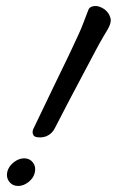

<svg xmlns="http://www.w3.org/2000/svg" viewBox="-20 -597 386 634"><path d="M342.8 -515.1Q345.2 -521.5 345.7 -528.8Q346.2 -536.1 341.1 -547.1Q335.9 -558.1 324.2 -566.9Q305.7 -579.1 290.5 -576.9Q275.4 -574.7 272 -564.9L252.9 -515.1Q246.6 -497.1 208 -416L155.8 -308.1Q147.5 -291.5 125.7 -245.4Q104 -199.2 91.8 -174.8Q85.9 -165 88.4 -155.3Q90.8 -145.5 102.1 -144Q118.7 -141.6 132.8 -147Q152.3 -155.3 161.1 -173.8L210 -268.1L297.9 -434.1Q309.6 -456.1 319.8 -473.4Q330.1 -490.7 335 -499Q339.8 -507.3 342.8 -515.1ZM40 17.1Q21.5 17.1 10.7 3.4Q0 -10.3 3.9 -28.8Q7.8 -46.9 24.7 -60.5Q41.5 -74.2 60.1 -74.2Q78.1 -74.2 88.6 -60.5Q99.1 -46.9 95.2 -28.8Q91.8 -10.3 75 3.4Q58.1 17.1 40 17.1Z"/></svg>

Font: Florida Vibes
Style: Regular
Weight: 400
Italic angle: -30°
Designer: Turbologo.com
Foundry: Turbologo.com
Version: Version 1.000;hotconv 1.0.109;makeotfexe 2.5.65596